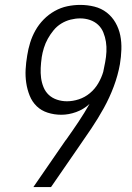

<svg xmlns="http://www.w3.org/2000/svg" viewBox="-20 -763 540 783"><path d="M188 0H116L247 -190L248 -191Q248 -192 249 -192L251 -195Q276 -230 300 -266Q324 -302 345 -339Q321 -317 290.5 -306Q260 -295 230 -295Q201 -295 174.5 -303.5Q148 -312 129.5 -330Q111 -348 101 -373Q91 -398 87 -425Q83 -452 84.5 -480Q86 -508 91 -537Q95 -563 103 -589Q111 -615 124.5 -639Q138 -663 158 -683.5Q178 -704 203 -718Q228 -732 254.5 -737.5Q281 -743 307 -743Q337 -743 365 -736Q393 -729 415 -712Q437 -695 451 -670.5Q465 -646 470.5 -618.5Q476 -591 475 -561Q474 -531 469 -501Q461 -456 444 -410.5Q427 -365 403.5 -322.5Q380 -280 352.5 -239Q325 -198 297 -158ZM253 -350Q277 -350 301.5 -358Q326 -366 346.5 -383Q367 -400 380.5 -423Q394 -446 401 -470Q403 -480 405 -490Q407 -500 409 -510Q413 -531 414 -552Q415 -573 412 -592.5Q409 -612 401.5 -630.5Q394 -649 380 -662Q366 -675 347 -681.5Q328 -688 307 -688Q288 -688 268 -683Q248 -678 230 -667Q212 -656 198.5 -639.5Q185 -623 175 -605Q165 -587 159 -567.5Q153 -548 150 -529V-528Q147 -507 146 -486Q145 -465 147.5 -445.5Q150 -426 157.5 -407.5Q165 -389 179 -376Q193 -363 212.5 -356.5Q232 -350 253 -350Z"/></svg>

Font: Iosevka Light
Style: Italic
Weight: 300
Italic angle: -9°
Monospace: yes
Designer: Belleve Invis
Foundry: Belleve Invis
Version: Version 32.5.0; ttfautohint (v1.8.4)